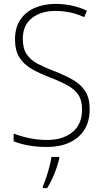

<svg xmlns="http://www.w3.org/2000/svg" viewBox="-20 -744 529 985"><path d="M440 -184Q440 -120 412 -77Q384 -34 335 -12Q286 10 222 10Q168 10 125.5 2Q83 -6 50 -19V-59Q85 -45 129.5 -35.5Q174 -26 223 -26Q302 -26 351.5 -66Q401 -106 401 -183Q401 -229 382 -257.5Q363 -286 325.5 -306.5Q288 -327 233 -348Q181 -368 141.5 -391Q102 -414 79.5 -449.5Q57 -485 57 -543Q57 -602 84 -642.5Q111 -683 158 -703.5Q205 -724 265 -724Q309 -724 350 -715Q391 -706 426 -689L412 -656Q373 -674 335.5 -681Q298 -688 264 -688Q191 -688 144 -651.5Q97 -615 97 -545Q97 -495 117 -465.5Q137 -436 173 -417Q209 -398 256 -380Q313 -358 354 -334.5Q395 -311 417.5 -276Q440 -241 440 -184ZM284 69Q276 105 259.5 146Q243 187 222 221H200V213Q207 196 216.5 168.5Q226 141 233.5 111.5Q241 82 244 61H284Z"/></svg>

Font: Noto Sans Khmer SemiCondensed ExtraLight
Style: Regular
Weight: 200
Width: 4
Designer: Danh Hong and the Monotype Design Team
Foundry: Monotype Imaging Inc.
Version: Version 2.004; ttfautohint (v1.8.4.7-5d5b)